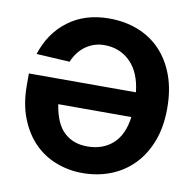

<svg xmlns="http://www.w3.org/2000/svg" viewBox="-82 -809 919 908"><g transform="rotate(10 377.5 -355.0)"><path d="M555 -404Q545 -498 495 -548Q445 -598 370 -598Q322 -598 282.5 -571Q243 -544 221 -492L61 -501Q94 -605 174.5 -665.5Q255 -726 371 -726Q446 -726 509 -701.5Q572 -677 617.5 -629.5Q663 -582 688.5 -513Q714 -444 714 -355Q714 -264 687 -194.5Q660 -125 613 -78Q566 -31 504 -7.5Q442 16 371 16Q305 16 245 -7Q185 -30 140 -75.5Q95 -121 68 -189.5Q41 -258 41 -348V-404ZM372 -112Q447 -112 495 -155.5Q543 -199 554 -285H203Q217 -194 260.5 -153Q304 -112 372 -112Z"/></g></svg>

Font: Geist
Style: Bold
Weight: 400
Designer: Basement.studio, Andrés Briganti, Mateo Zaragoza
Foundry: Basement.studio, Vercel, Andrés Briganti, Guido Ferreyra, Mateo Zaragoza
Version: Version 1.401